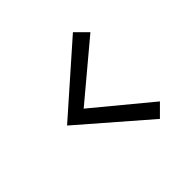

<svg xmlns="http://www.w3.org/2000/svg" viewBox="-133 -662 826 826"><g transform="rotate(-45 280.0 -249.0)"><path d="M458 -38.1 204.1 -248 457 -460 403.8 -513.2 102.1 -247.1 404.8 15.1Z"/></g></svg>

Font: Sura
Style: Regular
Weight: 400
Designer: Carolina Giovagnoli
Foundry: Huerta Tipografica
Version: Version 1.003;PS 001.002;hotconv 1.0.70;makeotf.lib2.5.58329